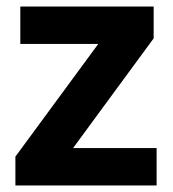

<svg xmlns="http://www.w3.org/2000/svg" viewBox="-20 -566 528 586"><path d="M458 0H27V-88L280 -432H42V-546H449V-449L203 -114H458Z"/></svg>

Font: Noto Sans Malayalam
Style: Regular
Weight: 400
Designer: Jelle Bosma - Monotype Design Team
Foundry: Monotype Imaging Inc.
Version: Version 2.103